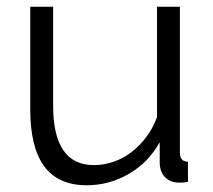

<svg xmlns="http://www.w3.org/2000/svg" viewBox="-20 -541 634 571"><path d="M238 10Q153 10 111.5 -46.5Q70 -103 70 -215V-521H138V-227Q138 -50 259 -50Q289 -50 318 -60Q347 -70 371.5 -89Q396 -108 415.5 -134Q435 -160 447 -193V-521H515V-88Q515 -60 539 -60V0Q527 2 519.5 2Q512 2 509 2Q485 1 470 -15Q455 -31 455 -58V-118Q421 -57 362.5 -23.5Q304 10 238 10Z"/></svg>

Font: Boldmen
Style: Regular
Weight: 400
Designer: Matt McInerney, Pablo Impallari, Rodrigo Fuenzalida
Foundry: LIVING CONCEPT
Version: Version 1.000